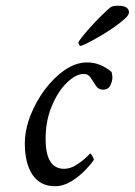

<svg xmlns="http://www.w3.org/2000/svg" viewBox="-20 -642 469 668"><path d="M170.9 5.9Q120.1 5.9 93.3 -33.7Q66.4 -73.2 66.4 -142.6Q66.4 -189.5 85.4 -238.8Q104.5 -288.1 136.2 -330.6Q168 -373 206.1 -398.9Q244.1 -424.8 283.2 -424.8Q329.1 -424.8 368.2 -391.6Q371.1 -379.9 371.1 -372.1Q371.1 -361.3 364.3 -345.7Q357.4 -330.1 337.9 -330.1Q322.3 -330.1 313.5 -343.8Q304.7 -357.4 295.9 -371.1Q287.1 -384.8 271.5 -384.8Q244.1 -384.8 212.9 -354.5Q181.6 -324.2 160.2 -272.9Q138.7 -221.7 138.7 -158.2Q138.7 -54.7 203.1 -54.7Q224.6 -54.7 246.1 -68.4Q267.6 -82 285.2 -99.6L293.9 -108.4Q295.9 -108.4 301.3 -99.1Q306.6 -89.8 306.6 -85.9Q297.9 -72.3 276.9 -50.3Q255.9 -28.3 228 -11.2Q200.2 5.9 170.9 5.9ZM259.8 -482.4Q257.8 -482.4 255.4 -486.3Q252.9 -490.2 252.9 -494.1Q252.9 -497.1 264.6 -512.2Q276.4 -527.3 294.4 -547.4Q312.5 -567.4 331.5 -586.4Q350.6 -605.5 365.2 -617.2Q373 -622.1 390.6 -622.1Q428.7 -622.1 428.7 -598.6Q428.7 -589.8 413.1 -575.7Q397.5 -561.5 374 -545.4Q350.6 -529.3 326.2 -515.1Q301.8 -501 283.2 -491.7Q264.6 -482.4 259.8 -482.4Z"/></svg>

Font: Crimson Text
Style: Italic
Weight: 400
Italic angle: -11°
Designer: Sebastian Kosch
Foundry: Sebastian Kosch
Version: Version 1.100; ttfautohint (v1.8.4)